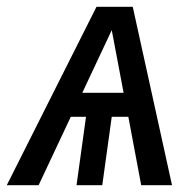

<svg xmlns="http://www.w3.org/2000/svg" viewBox="-47 -547 574 567"><path d="M332 -202H283L255 0H179L207 -202H162L67 0H-27L238 -527H345L461 0H370ZM318 -273 283 -458 196 -273Z"/></svg>

Font: Fira Sans
Style: Italic
Weight: 400
Italic angle: -8°
Designer: bBox Type GmbH & Carrois Corporate GbR & Edenspiekermann AG
Foundry: bBox Type GmbH & Carrois Corporate GbR & Edenspiekermann AG
Version: Version 4.301